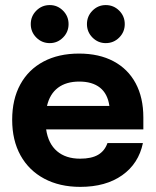

<svg xmlns="http://www.w3.org/2000/svg" viewBox="-20 -719 607 749"><path d="M293.3 10Q212.5 10 152.5 -22.1Q92.5 -54.2 60 -112.9Q27.5 -171.7 27.5 -251.7Q27.5 -331.7 59.2 -389.6Q90.8 -447.5 149.6 -478.8Q208.3 -510 288.3 -510Q366.7 -510 422.9 -480Q479.2 -450 509.2 -394.2Q539.2 -338.3 539.2 -260.8V-214.2H160Q168.3 -158.3 202.5 -129.2Q236.7 -100 292.5 -100Q336.7 -100 362.5 -115Q388.3 -130 399.2 -160.8H537.5Q520.8 -80.8 456.7 -35.4Q392.5 10 293.3 10ZM163.3 -305.8H406.7Q400 -353.3 370 -377.1Q340 -400.8 289.2 -400.8Q238.3 -400.8 206.2 -376.7Q174.2 -352.5 163.3 -305.8ZM392.5 -550.8Q362.5 -550.8 340.8 -572.5Q319.2 -594.2 319.2 -625Q319.2 -655.8 340.8 -677.5Q362.5 -699.2 392.5 -699.2Q423.3 -699.2 445 -677.5Q466.7 -655.8 466.7 -625Q466.7 -594.2 445 -572.5Q423.3 -550.8 392.5 -550.8ZM174.2 -550.8Q143.3 -550.8 121.7 -572.5Q100 -594.2 100 -625Q100 -655.8 121.7 -677.5Q143.3 -699.2 174.2 -699.2Q204.2 -699.2 225.8 -677.5Q247.5 -655.8 247.5 -625Q247.5 -594.2 225.8 -572.5Q204.2 -550.8 174.2 -550.8Z"/></svg>

Font: Funnel Display
Style: Bold
Weight: 700
Designer: NORD ID, Kristian Moeller
Foundry: Dicotype
Version: Version 1.000